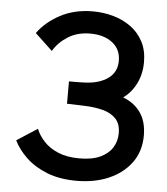

<svg xmlns="http://www.w3.org/2000/svg" viewBox="-53 -783 738 846"><g transform="rotate(5 316.0 -360.0)"><path d="M316.5 15Q241.5 15 186 -7Q130.5 -29 93.2 -64.2Q56 -99.5 36.5 -139.5L127.5 -198.5Q139.5 -169 163.8 -143Q188 -117 226.8 -100.8Q265.5 -84.5 321 -84.5Q376.5 -84.5 412.5 -101.2Q448.5 -118 466.2 -146.2Q484 -174.5 484 -210Q484 -251.5 462.2 -274.2Q440.5 -297 404.5 -306.2Q368.5 -315.5 326.5 -317Q291.5 -318 276 -318.8Q260.5 -319.5 255.2 -319.5Q250 -319.5 245.5 -319.5V-418.5Q251 -418.5 264.8 -418.5Q278.5 -418.5 293.5 -418.8Q308.5 -419 318 -419.5Q380 -422.5 418.2 -450Q456.5 -477.5 456.5 -528Q456.5 -578.5 419.2 -607.5Q382 -636.5 321.5 -636.5Q264 -636.5 222.5 -610.2Q181 -584 158.5 -545.5L81.5 -618Q117.5 -668 180 -701.5Q242.5 -735 324.5 -735Q371 -735 414.5 -722.8Q458 -710.5 492.5 -685.5Q527 -660.5 547.2 -622.2Q567.5 -584 567.5 -531.5Q567.5 -479 546.2 -436.5Q525 -394 489.5 -369Q539 -350.5 567 -310.8Q595 -271 595 -209.5Q595 -140.5 558.8 -90.2Q522.5 -40 459.8 -12.5Q397 15 316.5 15Z"/></g></svg>

Font: Cns Manrope SemBd
Style: Regular
Weight: 600
Designer: Mikhail Sharanda
Foundry: Mikhail Sharanda
Version: Version 4.504